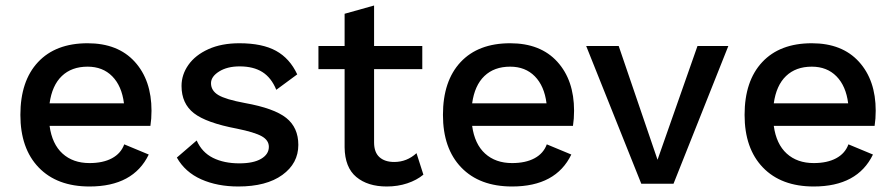

<svg xmlns="http://www.w3.org/2000/svg" viewBox="-20 -667 3250 697"><path d="M526 -210H160Q169 -144 207 -109.5Q245 -75 305 -75Q354 -75 386.5 -92.5Q419 -110 431 -143L520 -106Q464 10 305 10Q187 10 120.5 -59Q54 -128 54 -250Q54 -373 118 -441.5Q182 -510 298 -510Q408 -510 469 -443Q530 -376 530 -265Q530 -236 526 -210ZM160 -292H430Q422 -355 387.5 -390Q353 -425 298 -425Q240 -425 204.5 -391Q169 -357 160 -292Z M622 -95 694 -157Q713 -114 753 -94Q793 -74 849 -74Q900 -74 928 -90.5Q956 -107 956 -134Q956 -158 930 -172.5Q904 -187 840 -200Q729 -221 684 -256Q639 -291 639 -355Q639 -396 664 -431.5Q689 -467 736.5 -488.5Q784 -510 849 -510Q932 -510 982 -482.5Q1032 -455 1059 -397L983 -341Q965 -385 932.5 -405.5Q900 -426 850 -426Q805 -426 775.5 -407.5Q746 -389 746 -365Q746 -338 772.5 -322Q799 -306 869 -293Q975 -274 1019 -239Q1063 -204 1063 -141Q1063 -74 1005 -32Q947 10 845 10Q769 10 710.5 -16Q652 -42 622 -95Z M1517 -33Q1493 -13 1458.5 -1.5Q1424 10 1384 10Q1315 10 1273.5 -24.5Q1232 -59 1231 -132V-416H1136V-500H1231V-617L1338 -647V-500H1513V-416H1338V-150Q1338 -114 1357.5 -96.5Q1377 -79 1411 -79Q1457 -79 1492 -111Z M2060 -210H1694Q1703 -144 1741 -109.5Q1779 -75 1839 -75Q1888 -75 1920.5 -92.5Q1953 -110 1965 -143L2054 -106Q1998 10 1839 10Q1721 10 1654.5 -59Q1588 -128 1588 -250Q1588 -373 1652 -441.5Q1716 -510 1832 -510Q1942 -510 2003 -443Q2064 -376 2064 -265Q2064 -236 2060 -210ZM1694 -292H1964Q1956 -355 1921.5 -390Q1887 -425 1832 -425Q1774 -425 1738.5 -391Q1703 -357 1694 -292Z M2624 -500 2425 0H2337H2308L2108 -500H2226L2367 -87L2512 -500Z M3155 -210H2789Q2798 -144 2836 -109.5Q2874 -75 2934 -75Q2983 -75 3015.5 -92.5Q3048 -110 3060 -143L3149 -106Q3093 10 2934 10Q2816 10 2749.5 -59Q2683 -128 2683 -250Q2683 -373 2747 -441.5Q2811 -510 2927 -510Q3037 -510 3098 -443Q3159 -376 3159 -265Q3159 -236 3155 -210ZM2789 -292H3059Q3051 -355 3016.5 -390Q2982 -425 2927 -425Q2869 -425 2833.5 -391Q2798 -357 2789 -292Z"/></svg>

Font: Work Sans Medium
Style: Regular
Weight: 500
Designer: Wei Huang
Foundry: Wei Huang
Version: Version 1.500